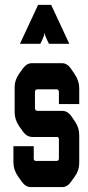

<svg xmlns="http://www.w3.org/2000/svg" viewBox="-20 -755 356 775"><path d="M177.7 -578.1Q177.7 -578.1 170.9 -591.8Q161.1 -611.3 161.1 -620.1H159.2Q159.2 -611.3 149.4 -591.8L142.6 -578.1H60.5L133.8 -735.4H186.5L259.8 -578.1ZM230.5 -307.6Q252.9 -307.6 268.6 -285.2L283.2 -263.7Q299.8 -239.3 299.8 -210V-96.7Q299.8 -67.4 282.2 -43L267.6 -22.5Q252 0 232.4 0H103.5Q83 0 67.4 -22.5L52.7 -43Q34.2 -69.3 34.2 -100.6V-165H116.2Q116.2 -165 116.2 -115.2Q116.2 -105.5 125 -105.5Q125 -105.5 208 -105.5Q217.8 -105.5 217.8 -115.2V-191.4Q217.8 -202.1 210 -202.1H111.3Q87.9 -202.1 72.3 -224.6L57.6 -245.1Q39.1 -271.5 39.1 -302.7V-404.3Q39.1 -431.6 57.6 -458L72.3 -478.5Q87.9 -500 108.4 -500H230.5Q251 -500 266.6 -477.5L281.2 -456.1Q299.8 -428.7 299.8 -399.4V-335H217.8V-381.8Q217.8 -394.5 209 -394.5H130.9Q121.1 -394.5 121.1 -382.8V-320.3Q121.1 -307.6 130.9 -307.6Z"/></svg>

Font: Vancouver Drive
Style: Bold
Weight: 700
Designer: Valery Zaveryaev
Foundry: Cyreal (www.cyreal.org)
Version: Version 1.01